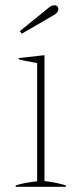

<svg xmlns="http://www.w3.org/2000/svg" viewBox="-20 -714 312 734"><path d="M56 -595 163 -682Q175 -694 189 -694Q195 -694 199 -690Q203 -686 203 -680Q203 -666 187 -657L63 -585ZM40 -5Q73 -16 122 -21V-473Q72 -481 51 -488V-492L150 -503V-22Q203 -15 232 -5V0H40Z"/></svg>

Font: Trirong Thin
Style: Regular
Weight: 250
Designer: Katatrad Team
Foundry: CadsonDemak
Version: Version 1.001